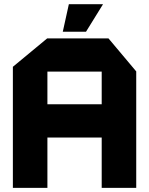

<svg xmlns="http://www.w3.org/2000/svg" viewBox="-20 -903 717 923"><path d="M41.9 0V-581.9L206.9 -718.5H207.9V0ZM207.9 -241.9V-401.7H468.9V-241.9ZM468.9 0V-558.7H634.9V0ZM207.9 -558.7V-718.5H501.4L634.9 -559.7V-558.7ZM281.8 -750.4 311 -882.8H474.7V-881.8L393.4 -750.4Z"/></svg>

Font: Foldit Thin
Style: Regular
Weight: 100
Designer: Sophia Tai
Foundry: Sophia Tai
Version: Version 1.003